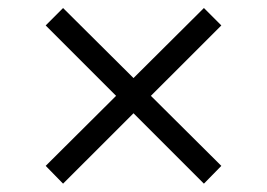

<svg xmlns="http://www.w3.org/2000/svg" viewBox="-20 -513 658 474"><path d="M92.8 -103.5 266.6 -276.4 92.8 -450.2 135.7 -493.2 309.6 -320.3 483.4 -493.2 526.4 -450.2 352.5 -276.4 526.4 -103.5 483.4 -59.6 309.6 -233.4 135.7 -59.6Z"/></svg>

Font: Pretendard Std Light
Style: Regular
Weight: 300
Designer: Base glyphs from Inter by Rasmus Andersson; Hangeul glyphs from Noto Sans CJK(Source Han Sans) by Jang Soo-young and Kan
Foundry: Kil Hyung-jin
Version: Version 1.309